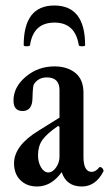

<svg xmlns="http://www.w3.org/2000/svg" viewBox="-20 -666 396 697"><path d="M66 -502Q66 -646 177 -646Q289 -646 289 -502Q289 -498 278 -498Q267 -498 266 -502Q253 -584 178 -584Q101 -584 89 -502Q88 -498 77 -498Q66 -498 66 -502ZM115 11Q77 11 54 -12Q31 -35 31 -73Q31 -137 119 -191L196 -239V-339Q196 -385 150 -385Q119 -385 103 -360Q99 -353 98 -312Q98 -263 62 -263Q29 -263 29 -301Q29 -350 73.5 -387.5Q118 -425 178 -425Q224 -425 254 -401Q283 -377 283 -329V-97Q283 -42 313 -42Q327 -42 341 -59Q343 -61 347.5 -58.5Q352 -56 354.5 -51Q357 -46 355 -43Q327 11 277 11Q221 11 204 -41Q166 11 115 11ZM155 -40Q171 -40 183.5 -58Q196 -76 196 -97V-205L191 -209Q149 -180 133.5 -157.5Q118 -135 118 -102Q118 -77 129 -58.5Q140 -40 155 -40Z"/></svg>

Font: Junicode Cond Medium
Style: Regular
Weight: 500
Width: 3
Designer: Peter S. Baker
Version: Version 2.201